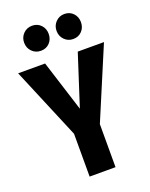

<svg xmlns="http://www.w3.org/2000/svg" viewBox="-177 -1008 856 1095"><g transform="rotate(-20 250.5 -460.5)"><path d="M231 -845.2Q231 -812.5 210.4 -790.8Q189.9 -769 157.2 -769Q125 -769 103.5 -791Q82 -813 82 -845.2Q82 -877 103.5 -898.9Q125 -920.9 157.2 -920.9Q189.5 -920.9 210.2 -899.2Q231 -877.4 231 -845.2ZM353 -920.9Q385.3 -920.9 406 -899.2Q426.8 -877.4 426.8 -845.2Q426.8 -812.5 406.2 -790.8Q385.7 -769 353 -769Q321.8 -769 300.3 -791Q278.8 -813 278.8 -845.2Q278.8 -877 300.3 -898.9Q321.8 -920.9 353 -920.9ZM511.2 -692.9 329.1 -261.2V0H171.9V-259.8L-9.8 -692.9H153.8L252 -382.8L352.1 -692.9Z"/></g></svg>

Font: Fira Sans Compressed
Style: Bold
Weight: 700
Width: 1
Designer: Carrois Corporate & Edenspiekermann AG
Foundry: Carrois Corporate GbR & Edenspiekermann AG
Version: Version 4.203;PS 004.203;hotconv 1.0.88;makeotf.lib2.5.64775